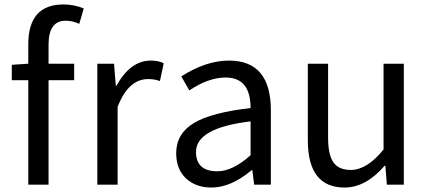

<svg xmlns="http://www.w3.org/2000/svg" viewBox="-20 -829 1924 862"><path d="M336 -722Q305 -736 275 -736Q198 -736 198 -629V-543H313V-469H198V0H107V-469H33V-538L107 -543V-630Q107 -809 265 -809Q313 -809 356 -791Z M417 -543H492L500 -444H503Q565 -557 657 -557Q692 -557 715 -545L698 -465Q675 -474 645 -474Q556 -474 508 -349V0H417Z M816 -27Q771 -69 771 -141Q771 -229 851 -277Q930 -324 1105 -344Q1105 -481 993 -481Q916 -481 830 -423L794 -486Q905 -557 1008 -557Q1196 -557 1196 -334V0H1121L1113 -65H1110Q1016 13 930 13Q860 13 816 -27ZM1105 -132V-284Q860 -255 860 -147Q860 -60 956 -60Q1024 -60 1105 -132Z M1362 -199V-543H1453V-210Q1453 -134 1477 -100Q1501 -66 1555 -66Q1628 -66 1702 -158V-543H1793V0H1717L1710 -85H1707Q1622 13 1527 13Q1362 13 1362 -199Z"/></svg>

Font: `nÑOSR
Style: Regular
Weight: 400
Designer: Ryoko NISHIZUKA ¬âXZm¬º[P (kana & ideographs); Paul D. Hunt (Latin, Greek & Cyrillic); Wenlong ZHANG _ e¬á¬ü¬ô (bopomof
Foundry: Adobe Systems Incorporated
Version: Version 1.00 June 24, 2014, initial release